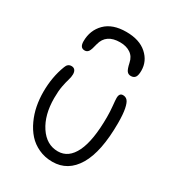

<svg xmlns="http://www.w3.org/2000/svg" viewBox="-190 -904 939 1028"><g transform="rotate(30 279.5 -390.5)"><path d="M288.1 -791Q369.6 -791 415.3 -750.2Q460.9 -709.5 460.9 -650.9Q460.9 -622.1 452.4 -610.1Q443.8 -598.1 425.8 -598.1Q409.7 -598.1 400.9 -609.9Q392.1 -621.6 384.8 -655.8Q377.9 -690.9 351.8 -708.5Q325.7 -726.1 287.1 -726.1Q201.2 -726.1 183.1 -654.8Q174.8 -617.7 166.5 -605.2Q158.2 -592.8 143.1 -592.8Q113.8 -592.8 113.8 -632.8Q113.8 -701.2 158.7 -746.1Q203.6 -791 288.1 -791ZM291 9.8Q244.6 9.8 206.1 -8.1Q167.5 -25.9 141.4 -55.2Q115.2 -84.5 97.2 -123.8Q79.1 -163.1 71 -205.1Q63 -247.1 63 -291Q63 -382.8 92.8 -460Q101.6 -485.8 125 -485.8Q139.2 -485.8 146.5 -476.6Q153.8 -467.3 153.8 -451.2Q153.8 -435.1 147.7 -415.3Q141.6 -395.5 135.7 -365Q129.9 -334.5 129.9 -291Q129.9 -187 174.3 -120.1Q218.8 -53.2 289.1 -53.2Q355 -53.2 390.4 -126.2Q425.8 -199.2 425.8 -344.2Q425.8 -377.9 422.4 -411.6Q418.9 -445.3 418.9 -458Q418.9 -488.8 441.9 -488.8Q458.5 -488.8 469.2 -477.1Q480 -465.3 486.6 -432.6Q493.2 -399.9 493.2 -345.2Q493.2 -168.9 440.2 -79.6Q387.2 9.8 291 9.8Z"/></g></svg>

Font: Shantell Sans Normal
Style: Regular
Weight: 300
Designer: Stephen Nixon, Anya Danilova, Shantell Martin
Foundry: Arrow Type
Version: Version 1.006;[559af2be0]